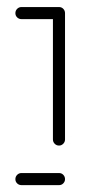

<svg xmlns="http://www.w3.org/2000/svg" viewBox="-20 -539 248 559"><path d="M24.8 -500.7Q24.8 -508.1 30 -513.3Q35.2 -518.5 42.6 -518.5H151.9Q159.3 -518.5 164.3 -513.3Q169.3 -508.1 169.3 -500.7Q169.3 -493.7 164.3 -488.5Q159.3 -483.3 151.9 -483.3H42.6Q35.2 -483.3 30 -488.3Q24.8 -493.3 24.8 -500.7ZM151.9 -518.1Q158.9 -518.1 164.1 -513Q169.3 -507.8 169.3 -500.4V-133Q169.3 -125.6 164.1 -120.4Q158.9 -115.2 151.9 -115.2Q144.4 -115.2 139.3 -120.4Q134.1 -125.6 134.1 -133V-500.4Q134.1 -507.8 139.3 -513Q144.4 -518.1 151.9 -518.1ZM24.8 -17.4Q24.8 -24.8 30 -30Q35.2 -35.2 42.6 -35.2H151.9Q159.3 -35.2 164.3 -30Q169.3 -24.8 169.3 -17.4Q169.3 -10.4 164.3 -5.2Q159.3 0 151.9 0H42.6Q35.2 0 30 -5Q24.8 -10 24.8 -17.4Z"/></svg>

Font: 26F Galaxy Hebrew Light
Style: Regular
Weight: 300
Designer: C₂₉H₂₅N₃O₅
Version: Version 1.000